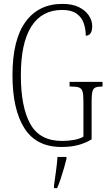

<svg xmlns="http://www.w3.org/2000/svg" viewBox="-20 -744 556 985"><path d="M295 10Q166 10 105 -86.5Q44 -183 44 -358Q44 -540 111 -632Q178 -724 300 -724Q352 -724 385.5 -707Q419 -690 436 -664Q453 -638 453 -611Q453 -561 420 -561Q420 -596 409 -626.5Q398 -657 371.5 -675Q345 -693 299 -693Q195 -693 141 -608.5Q87 -524 87 -358Q87 -195 135.5 -108Q184 -21 298 -21Q332 -21 361 -26.5Q390 -32 408 -43V-225Q408 -258 403.5 -274Q399 -290 385.5 -295Q372 -300 347 -300H337V-324H506V-300H502Q481 -300 469.5 -295Q458 -290 454 -274Q450 -258 450 -223V-29Q416 -9 379.5 0.5Q343 10 295 10ZM257 208Q262 172 267 136Q272 100 275 61H321V71Q316 92 308 119.5Q300 147 291 174Q282 201 273 221H257Z"/></svg>

Font: Noto Serif ExtraCondensed ExtraLight
Style: Regular
Weight: 200
Width: 2
Designer: Monotype Design Team
Foundry: Monotype Imaging Inc.
Version: Version 2.015